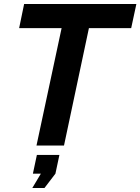

<svg xmlns="http://www.w3.org/2000/svg" viewBox="-20 -730 704 963"><path d="M289 -589H76L101 -710H664L638 -589H426L301 0H163ZM142 213 185 141H145L165 47H278L258 141L203 213Z"/></svg>

Font: Raleway Thin
Style: Bold Italic
Weight: 700
Italic angle: -12°
Version: Version 4.026